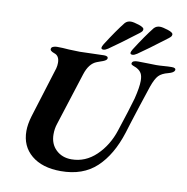

<svg xmlns="http://www.w3.org/2000/svg" viewBox="-93 -951 1025 1055"><g transform="rotate(10 419.5 -424.0)"><path d="M91 -171Q91 -208 105 -255L193 -538Q197 -553 197 -569Q197 -609 167 -618Q141 -627 145 -640Q146 -647 155.5 -651Q165 -655 177 -655Q209 -655 242 -652Q286 -650 304 -650Q321 -650 371 -652Q419 -654 439 -654Q464 -654 461 -639Q459 -632 450 -627Q441 -622 425 -617Q410 -612 406 -610Q364 -594 344 -531L250 -237Q241 -210 241 -179Q241 -125 275 -92.5Q309 -60 361 -60Q439 -60 499 -117.5Q559 -175 587 -262Q628 -386 646 -450Q662 -515 662 -550Q662 -577 654 -591.5Q646 -606 630 -615Q626 -618 615 -622Q604 -626 599 -629.5Q594 -633 596 -639Q599 -653 629 -653L688 -652Q701 -651 730 -651Q749 -651 773 -653Q797 -655 817 -655Q842 -655 838 -640Q834 -627 804 -619Q768 -610 751 -592Q734 -574 718 -529Q700 -477 679 -411Q658 -345 647 -311Q644 -301 630 -256Q589 -127 513.5 -56.5Q438 14 315 14Q211 14 151 -36Q91 -86 91 -171ZM580 -692V-694Q580 -699 588 -713Q642 -798 682 -848Q695 -862 715 -862Q730 -862 759.5 -852.5Q789 -843 789 -832Q789 -825 785 -820Q781 -815 772 -808Q667 -728 617 -694Q602 -684 592 -684Q580 -684 580 -692ZM418 -692V-694Q418 -699 426 -713Q480 -798 520 -848Q533 -862 553 -862Q568 -862 597.5 -852.5Q627 -843 627 -832Q627 -825 623 -820Q619 -815 610 -808Q505 -728 455 -694Q440 -684 430 -684Q418 -684 418 -692Z"/></g></svg>

Font: EB Garamond
Style: Bold Italic
Weight: 700
Italic angle: -17.2°
Designer: Georg Duffner and Octavio Pardo
Foundry: Georg Duffner
Version: Version 1.000